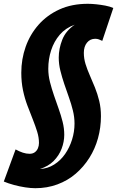

<svg xmlns="http://www.w3.org/2000/svg" viewBox="-61 -770 616 1010"><path d="M21 16Q41 27 59 33Q77 39 95 39Q111 39 122 31Q133 23 138.5 10Q144 -3 144 -18Q144 -47 134.5 -77.5Q125 -108 111.5 -142Q98 -176 83.5 -214Q69 -252 60 -295Q51 -338 51 -387Q51 -459 74 -524Q97 -589 142 -640Q187 -691 252 -720.5Q317 -750 401 -750Q421 -750 445 -747.5Q469 -745 493 -740.5Q517 -736 535 -728L477 -555Q467 -560 458.5 -563Q450 -566 440 -566Q413 -566 396.5 -545.5Q380 -525 380 -492Q380 -462 389 -433Q398 -404 411.5 -373.5Q425 -343 438.5 -309.5Q452 -276 461 -239Q470 -202 470 -159Q470 -99 454.5 -43Q439 13 409 60.5Q379 108 337 144Q295 180 241 200Q187 220 125 220Q101 220 71.5 215.5Q42 211 12.5 203Q-17 195 -41 185ZM332 -640Q284 -623 253.5 -587.5Q223 -552 208 -505.5Q193 -459 193 -408Q193 -373 202 -338Q211 -303 223 -268Q235 -233 247.5 -198Q260 -163 268.5 -129Q277 -95 277 -61Q277 -24 263 12.5Q249 49 221 77Q193 105 149 119Q190 117 224 95.5Q258 74 281.5 40Q305 6 318 -35.5Q331 -77 331 -120Q331 -154 322.5 -188.5Q314 -223 301.5 -258Q289 -293 277 -328.5Q265 -364 256.5 -398.5Q248 -433 248 -467Q248 -514 266.5 -561Q285 -608 332 -640Z"/></svg>

Font: Georama ExtraCondensed Thin ExtraBold
Style: Italic
Weight: 800
Italic angle: -9°
Version: Version 1.001